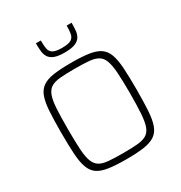

<svg xmlns="http://www.w3.org/2000/svg" viewBox="-209 -1061 1143 1215"><g transform="rotate(-30 362.0 -453.0)"><path d="M362 8Q284 8 233 0.5Q182 -7 152.5 -27.5Q123 -48 109 -87Q95 -126 91 -188.5Q87 -251 87 -344Q87 -437 91 -499.5Q95 -562 109 -601Q123 -640 152.5 -660.5Q182 -681 233 -688.5Q284 -696 362 -696Q440 -696 490.5 -688.5Q541 -681 571 -660.5Q601 -640 615 -601Q629 -562 633 -499.5Q637 -437 637 -344Q637 -251 633 -188.5Q629 -126 615 -87Q601 -48 571 -27.5Q541 -7 490.5 0.5Q440 8 362 8ZM362 -36Q424 -36 465.5 -39.5Q507 -43 532 -57.5Q557 -72 569 -104.5Q581 -137 585 -195Q589 -253 589 -344Q589 -435 585 -493Q581 -551 569 -583.5Q557 -616 532 -630.5Q507 -645 466 -648.5Q425 -652 362 -652Q299 -652 257.5 -648.5Q216 -645 191.5 -630.5Q167 -616 154.5 -583.5Q142 -551 138.5 -493Q135 -435 135 -344Q135 -253 138.5 -195Q142 -137 154.5 -104.5Q167 -72 191.5 -57.5Q216 -43 257.5 -39.5Q299 -36 362 -36ZM361 -772Q313 -772 286.5 -782.5Q260 -793 248 -812Q236 -831 233.5 -857Q231 -883 231 -914H267Q267 -878 271 -854Q275 -830 295 -818Q315 -806 361 -806Q408 -806 427.5 -818Q447 -830 451.5 -854Q456 -878 456 -914H492Q492 -883 489.5 -857Q487 -831 475 -812Q463 -793 436 -782.5Q409 -772 361 -772Z"/></g></svg>

Font: Saira ExtraLight
Style: Regular
Weight: 200
Designer: Hector Gatti with collaboration of the Omnibus-Type team
Foundry: Omnibus-Type
Version: Version 1.100; ttfautohint (v1.8.3)